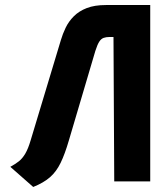

<svg xmlns="http://www.w3.org/2000/svg" viewBox="-20 -720 650 763"><path d="M401 -700Q356 -700 325 -688Q294 -676 273.5 -655.5Q253 -635 241 -610Q229 -585 222 -561L102 -163Q92 -129 80.5 -109.5Q69 -90 55 -79Q41 -68 21 -57L112 23Q154 6 179 -16Q204 -38 221 -73Q238 -108 254 -163L359 -518Q367 -543 374.5 -554.5Q382 -566 392 -569.5Q402 -573 415 -573H431L434 1H577V-700Z"/></svg>

Font: Advent Pro ExtraBold
Style: Regular
Weight: 800
Designer: VivaRado, Andreas Kalpakidis
Foundry: VivaRado, Andreas Kalpakidis
Version: Version 3.000